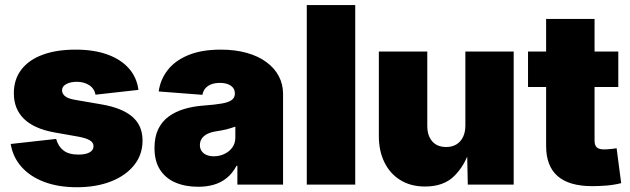

<svg xmlns="http://www.w3.org/2000/svg" viewBox="-20 -748 2553 778"><path d="M291.5 10.7Q216.8 10.7 159.7 -10.7Q102.5 -32.2 67.4 -71.5Q32.2 -110.8 23.4 -164.6L207.5 -185.1Q215.8 -154.8 237.3 -138.2Q258.8 -121.6 297.9 -121.6Q326.7 -121.6 342.8 -130.4Q358.9 -139.2 358.9 -155.8Q358.9 -170.4 344 -179.4Q329.1 -188.5 297.4 -194.3L200.7 -211.4Q118.7 -226.1 77.4 -266.1Q36.1 -306.2 36.1 -370.1Q36.1 -426.3 66.4 -465.8Q96.7 -505.4 152.6 -526.1Q208.5 -546.9 286.6 -546.9Q360.4 -546.9 414.8 -527.3Q469.2 -507.8 501.7 -471.4Q534.2 -435.1 541 -383.8L367.2 -364.3Q361.8 -390.1 340.8 -403.3Q319.8 -416.5 291.5 -416.5Q265.1 -416.5 248.3 -407.2Q231.4 -397.9 231.4 -381.8Q231.4 -369.6 242.2 -359.4Q252.9 -349.1 282.2 -343.8L393.1 -324.7Q476.1 -310.1 516.8 -274.4Q557.6 -238.8 557.6 -178.7Q557.6 -121.1 523.4 -78.6Q489.3 -36.1 429.4 -12.7Q369.6 10.7 291.5 10.7Z M783.2 8.8Q731 8.8 690.9 -8.3Q650.9 -25.4 628.4 -60.3Q606 -95.2 606 -148.4Q606 -193.4 621.1 -224.6Q636.2 -255.9 663.6 -275.9Q690.9 -295.9 727.3 -306.6Q763.7 -317.4 805.7 -320.3Q851.6 -323.7 879.2 -328.6Q906.7 -333.5 919.2 -343Q931.6 -352.5 931.6 -367.7V-369.6Q931.6 -383.3 924.1 -392.6Q916.5 -401.9 903.1 -407Q889.6 -412.1 870.6 -412.1Q852.1 -412.1 837.2 -406.7Q822.3 -401.4 812.7 -390.6Q803.2 -379.9 800.3 -363.8L623 -377.4Q629.9 -426.3 659.9 -464.6Q689.9 -502.9 743.7 -524.9Q797.4 -546.9 874.5 -546.9Q933.1 -546.9 980 -533.7Q1026.9 -520.5 1059.6 -496.3Q1092.3 -472.2 1109.6 -439.5Q1127 -406.7 1127 -367.7V0H941.9V-76.2H938.5Q921.9 -45.4 898.9 -26.9Q876 -8.3 847.2 0.2Q818.4 8.8 783.2 8.8ZM846.7 -114.7Q868.7 -114.7 888.4 -123.8Q908.2 -132.8 920.9 -149.7Q933.6 -166.5 933.6 -190.9V-234.9Q925.8 -232.4 917.2 -229.5Q908.7 -226.6 898.7 -224.1Q888.7 -221.7 878.2 -219.7Q867.7 -217.8 855.5 -215.8Q833 -212.4 818.6 -204.6Q804.2 -196.8 797.1 -185.5Q790 -174.3 790 -160.2Q790 -145.5 797.4 -135.3Q804.7 -125 817.4 -119.9Q830.1 -114.7 846.7 -114.7Z M1419.4 -727.5V0H1223.1V-727.5Z M1702.1 7.8Q1644.5 7.8 1602.5 -18.1Q1560.5 -43.9 1537.8 -90.1Q1515.1 -136.2 1515.1 -196.3V-539.1H1711.4V-238.3Q1711.4 -198.2 1731.4 -175.3Q1751.5 -152.3 1788.1 -152.3Q1812 -152.3 1829.3 -162.8Q1846.7 -173.3 1856.2 -192.9Q1865.7 -212.4 1865.7 -239.7V-539.1H2061.5V0H1875.5L1872.6 -140.1H1882.8Q1863.3 -77.1 1820.6 -34.7Q1777.8 7.8 1702.1 7.8Z M2485.4 -539.1V-395.5H2119.6V-539.1ZM2192.9 -671.4H2389.2V-178.2Q2389.2 -159.7 2397.9 -151.1Q2406.7 -142.6 2427.7 -142.6Q2437.5 -142.6 2455.1 -144.3Q2472.7 -146 2478.5 -147.5L2497.1 -5.9Q2467.8 1.5 2437.7 3.9Q2407.7 6.3 2379.9 6.3Q2286.1 6.3 2239.5 -34.4Q2192.9 -75.2 2192.9 -156.7Z"/></svg>

Font: Inter 18pt Black
Style: Regular
Weight: 900
Designer: Rasmus Andersson
Foundry: rsms
Version: Version 4.001;git-66647c0bb